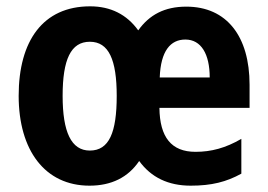

<svg xmlns="http://www.w3.org/2000/svg" viewBox="-20 -577 846 607"><path d="M569 -556C500 -556 452 -530 417 -481C381 -531 330 -557 265 -557C116 -557 39 -448 39 -274C39 -102 122 10 263 10C332 10 385 -16 420 -68C458 -16 512 10 583 10C649 10 696 -2 743 -28V-138C693 -109 648 -97 598 -97C522 -97 485 -143 484 -236H769V-309C769 -462 697 -556 569 -556ZM566 -452C616 -452 643 -406 643 -332H485C488 -416 519 -452 566 -452ZM264 -445C324 -445 349 -388 349 -274C349 -158 325 -101 264 -101C205 -101 178 -160 178 -274C178 -389 204 -445 264 -445Z"/></svg>

Font: Noto Sans Georgian Condensed Bold
Style: Regular
Weight: 700
Width: 3
Designer: Monotype Design Team, Akaki Razmadze
Foundry: Google LLC
Version: Version 2.005